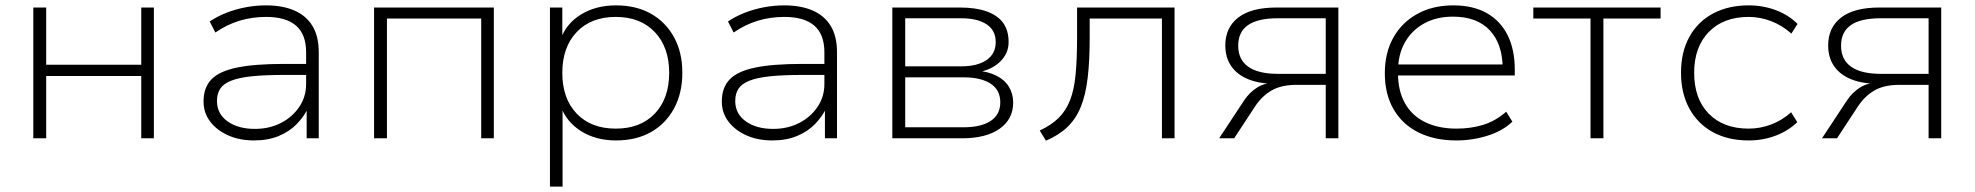

<svg xmlns="http://www.w3.org/2000/svg" viewBox="-20 -515 7354 715"><path d="M104 0V-487H152V-274H506V-487H553V0H506V-232H152V0Z M926 8Q872 8 829.5 -11Q787 -30 762.5 -62.5Q738 -95 738 -137Q738 -189 767.5 -219.5Q797 -250 863 -263.5Q929 -277 1038 -277H1133V-236H1041Q967 -236 918.5 -231Q870 -226 841 -214.5Q812 -203 800 -184.5Q788 -166 788 -139Q788 -91 827.5 -63Q867 -35 929 -35Q983 -35 1026 -57Q1069 -79 1094.5 -117Q1120 -155 1120 -202V-320Q1120 -387 1082.5 -419.5Q1045 -452 971 -452Q919 -452 872.5 -438Q826 -424 782 -394L761 -435Q789 -454 823.5 -467.5Q858 -481 895.5 -488Q933 -495 970 -495Q1032 -495 1076 -476Q1120 -457 1143.5 -418.5Q1167 -380 1167 -320V0H1122V-117H1129Q1114 -83 1086 -54Q1058 -25 1018 -8.5Q978 8 926 8Z M1373 0V-487H1819V0H1772V-446H1421V0Z M2028 180V-487H2074V-367H2067Q2088 -427 2143.5 -461Q2199 -495 2274 -495Q2349 -495 2404 -464Q2459 -433 2490 -376.5Q2521 -320 2521 -244Q2521 -168 2490 -111Q2459 -54 2404 -23Q2349 8 2274 8Q2199 8 2144 -26.5Q2089 -61 2068 -120H2075V180ZM2273 -36Q2365 -36 2418.5 -92Q2472 -148 2472 -244Q2472 -339 2418.5 -395.5Q2365 -452 2273 -452Q2181 -452 2127.5 -395.5Q2074 -339 2074 -244Q2074 -148 2127.5 -92Q2181 -36 2273 -36Z M2856 8Q2802 8 2759.5 -11Q2717 -30 2692.5 -62.5Q2668 -95 2668 -137Q2668 -189 2697.5 -219.5Q2727 -250 2793 -263.5Q2859 -277 2968 -277H3063V-236H2971Q2897 -236 2848.5 -231Q2800 -226 2771 -214.5Q2742 -203 2730 -184.5Q2718 -166 2718 -139Q2718 -91 2757.5 -63Q2797 -35 2859 -35Q2913 -35 2956 -57Q2999 -79 3024.5 -117Q3050 -155 3050 -202V-320Q3050 -387 3012.5 -419.5Q2975 -452 2901 -452Q2849 -452 2802.5 -438Q2756 -424 2712 -394L2691 -435Q2719 -454 2753.5 -467.5Q2788 -481 2825.5 -488Q2863 -495 2900 -495Q2962 -495 3006 -476Q3050 -457 3073.5 -418.5Q3097 -380 3097 -320V0H3052V-117H3059Q3044 -83 3016 -54Q2988 -25 2948 -8.5Q2908 8 2856 8Z M3303 0V-487H3554Q3614 -487 3654.5 -472.5Q3695 -458 3715.5 -430Q3736 -402 3736 -358Q3736 -315 3703 -284Q3670 -253 3616 -245V-252Q3659 -249 3690 -233.5Q3721 -218 3737 -192Q3753 -166 3753 -133Q3753 -71 3702.5 -35.5Q3652 0 3563 0ZM3351 -41H3568Q3633 -41 3669 -64.5Q3705 -88 3705 -134Q3705 -180 3669 -203.5Q3633 -227 3568 -227H3351ZM3351 -268H3559Q3620 -268 3654 -291.5Q3688 -315 3688 -358Q3688 -402 3654 -424.5Q3620 -447 3559 -447H3351Z M3875 9 3852 -29Q3895 -49 3922 -75.5Q3949 -102 3964.5 -141Q3980 -180 3985.5 -237.5Q3991 -295 3991 -377V-487H4354V0H4307V-446H4038V-375Q4038 -289 4030.5 -225.5Q4023 -162 4005 -117.5Q3987 -73 3955.5 -42.5Q3924 -12 3875 9Z M4520 0 4613 -141Q4633 -171 4661.5 -189Q4690 -207 4728 -207H4734L4729 -203Q4671 -203 4629.5 -219.5Q4588 -236 4565.5 -268Q4543 -300 4543 -346Q4543 -412 4591 -449.5Q4639 -487 4734 -487H4964V0H4917V-199H4808Q4752 -199 4716 -178.5Q4680 -158 4654 -119L4576 0ZM4739 -240H4917V-447H4739Q4664 -447 4627.5 -421.5Q4591 -396 4591 -345Q4591 -293 4628.5 -266.5Q4666 -240 4739 -240Z M5403 8Q5323 8 5263 -21.5Q5203 -51 5170 -107.5Q5137 -164 5137 -242Q5137 -318 5168.5 -374.5Q5200 -431 5257.5 -463Q5315 -495 5392 -495Q5466 -495 5517 -466Q5568 -437 5594.5 -383.5Q5621 -330 5621 -256V-234H5167V-275H5598L5576 -258Q5576 -351 5528 -402Q5480 -453 5391 -453Q5329 -453 5283 -427.5Q5237 -402 5211.5 -356.5Q5186 -311 5186 -249V-243Q5186 -177 5212 -130.5Q5238 -84 5287.5 -60Q5337 -36 5404 -36Q5457 -36 5503 -50Q5549 -64 5589 -99L5612 -62Q5577 -28 5520.5 -10Q5464 8 5403 8Z M5903 0V-446H5690V-487H6164V-446H5951V0Z M6492 8Q6415 8 6358.5 -23Q6302 -54 6271 -111Q6240 -168 6240 -244Q6240 -321 6271 -377.5Q6302 -434 6359 -464.5Q6416 -495 6492 -495Q6546 -495 6593.5 -477Q6641 -459 6674 -426L6651 -390Q6616 -421 6575 -436.5Q6534 -452 6492 -452Q6398 -452 6343.5 -396Q6289 -340 6289 -244Q6289 -147 6343.5 -91.5Q6398 -36 6492 -36Q6535 -36 6576 -51.5Q6617 -67 6650 -97L6673 -60Q6640 -28 6593 -10Q6546 8 6492 8Z M6765 0 6858 -141Q6878 -171 6906.5 -189Q6935 -207 6973 -207H6979L6974 -203Q6916 -203 6874.5 -219.5Q6833 -236 6810.5 -268Q6788 -300 6788 -346Q6788 -412 6836 -449.5Q6884 -487 6979 -487H7209V0H7162V-199H7053Q6997 -199 6961 -178.5Q6925 -158 6899 -119L6821 0ZM6984 -240H7162V-447H6984Q6909 -447 6872.5 -421.5Q6836 -396 6836 -345Q6836 -293 6873.5 -266.5Q6911 -240 6984 -240Z"/></svg>

Font: Nunito Sans 10pt SemiExpanded ExtraLight
Style: Regular
Weight: 250
Width: 6
Designer: Vernon Adams
Foundry: Vernon Adams
Version: Version 3.101;gftools[0.9.27]